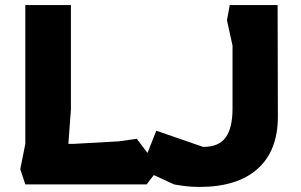

<svg xmlns="http://www.w3.org/2000/svg" viewBox="-20 -728 1187 758"><path d="M80 0 60 -60 80 -160V-708H260V-297L250 -160H270L449 -170L520 -180L608 -64L559 0ZM768 10Q739 10 713.5 7Q688 4 667 0L537 -60L597 -212L782 -148Q844 -148 871 -185.5Q898 -223 898 -299V-548L876 -648L887 -708H1076L1077 -267Q1077 -133 997 -61.5Q917 10 768 10Z"/></svg>

Font: Rowdies
Style: Regular
Weight: 400
Designer: Jaikishan Patel
Version: Version 1.000; ttfautohint (v1.8.3)